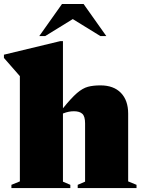

<svg xmlns="http://www.w3.org/2000/svg" viewBox="-39 -956 729 976"><path d="M318.5 0H19V-16.5L62 -34V-569L-19 -661.5V-678L267.5 -747H281V-405.5Q323.5 -458 352.2 -482.8Q381 -507.5 407.8 -514.8Q434.5 -522 471.5 -522Q538.5 -522 575.5 -484Q612.5 -446 612.5 -378.5V-34L655 -16.5V0H356V-16.5L393.5 -32.5V-329Q393.5 -364.5 379.5 -377.5Q365.5 -390.5 336.5 -390.5Q324 -390.5 310.8 -388Q297.5 -385.5 281 -379V-32.5L318.5 -16.5ZM471.5 -772.5 331 -859 190.5 -772.5H160.5L276 -935.5H386L501.5 -772.5Z"/></svg>

Font: Newsreader 72pt ExtraBold
Style: Regular
Weight: 800
Designer: Hugues Gentile
Foundry: Production Type
Version: Version 1.003; ttfautohint (v1.8.3)